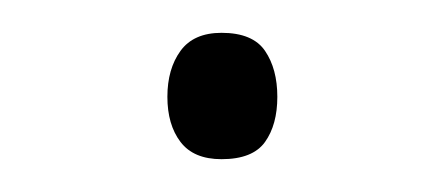

<svg xmlns="http://www.w3.org/2000/svg" viewBox="-20 -88 270 117"><path d="M82 -29Q82 -46 90 -57Q98 -68 115 -68Q134 -68 141.5 -57Q149 -46 149 -29Q149 -12 141.5 -1.5Q134 9 115 9Q98 9 90 -1.5Q82 -12 82 -29Z"/></svg>

Font: Noto Sans Cham ExtraLight
Style: Regular
Weight: 250
Version: Version 2.002